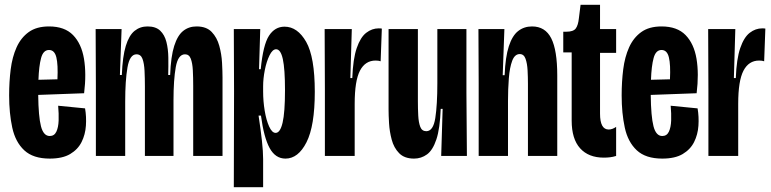

<svg xmlns="http://www.w3.org/2000/svg" viewBox="-20 -649 3209 799"><path d="M187 11Q118 11 81 -23.5Q44 -58 31 -118Q18 -178 18 -252Q18 -309 24.5 -360.5Q31 -412 49 -452Q67 -492 99.5 -515.5Q132 -539 184 -539Q249 -539 284 -503Q319 -467 329.5 -404.5Q340 -342 330 -261L139 -254Q140 -164 150.5 -123.5Q161 -83 187 -83Q206 -83 214.5 -101Q223 -119 224 -147.5Q225 -176 222 -209L334 -198Q340 -163 337.5 -126Q335 -89 319.5 -58Q304 -27 272 -8Q240 11 187 11ZM184 -441Q160 -441 151 -407.5Q142 -374 140 -317L219 -319Q222 -380 214.5 -410.5Q207 -441 184 -441Z M379 0V-292L378 -528H486L479 -337H487Q490 -414 503.5 -458Q517 -502 540 -520.5Q563 -539 594 -539Q628 -539 646.5 -521.5Q665 -504 672.5 -474.5Q680 -445 680.5 -409Q681 -373 680 -337H688Q691 -414 705 -458Q719 -502 742.5 -520.5Q766 -539 798 -539Q839 -539 861 -516Q883 -493 892.5 -458.5Q902 -424 904 -388Q906 -352 906 -326V0H784V-292Q784 -326 782.5 -356Q781 -386 774 -404.5Q767 -423 750 -423Q721 -423 711.5 -370Q702 -317 702 -231V0H583V-289Q583 -324 581.5 -354.5Q580 -385 573 -404Q566 -423 548 -423Q520 -423 510.5 -368.5Q501 -314 501 -226V0Z M953 130 954 -269 953 -528H1063L1058 -361H1065Q1075 -463 1099.5 -500.5Q1124 -538 1164 -538Q1218 -538 1254 -475Q1290 -412 1290 -267Q1290 -125 1255.5 -57Q1221 11 1168 11Q1126 11 1102 -33Q1078 -77 1066 -168H1056Q1065 -109 1070 -63.5Q1075 -18 1075 13V130ZM1127 -96Q1146 -96 1156 -138.5Q1166 -181 1166 -274Q1166 -362 1157 -403Q1148 -444 1129 -444Q1114 -444 1101.5 -418.5Q1089 -393 1082 -357.5Q1075 -322 1075 -290V-268Q1075 -228 1081.5 -188.5Q1088 -149 1100 -122.5Q1112 -96 1127 -96Z M1332 0V-278L1331 -528H1444L1438 -324H1446Q1449 -404 1464.5 -449Q1480 -494 1504 -512.5Q1528 -531 1556 -531Q1564 -531 1569 -530L1564 -394Q1556 -397 1543 -397Q1500 -397 1478 -355Q1456 -313 1456 -217V0Z M1703 11Q1663 11 1641 -11.5Q1619 -34 1610 -68Q1601 -102 1599 -136Q1597 -170 1597 -193V-528H1719V-228Q1719 -197 1720.5 -168Q1722 -139 1729 -121Q1736 -103 1754 -103Q1783 -103 1791.5 -158Q1800 -213 1800 -303V-528H1921V-262L1923 0H1816L1822 -196H1814Q1811 -114 1796 -69Q1781 -24 1757 -6.5Q1733 11 1703 11Z M1972 0V-302L1971 -528H2079L2072 -336H2080Q2083 -412 2097.5 -456.5Q2112 -501 2136.5 -520Q2161 -539 2194 -539Q2249 -539 2274 -489.5Q2299 -440 2299 -335V0H2177V-300Q2177 -328 2175.5 -356.5Q2174 -385 2167 -404.5Q2160 -424 2143 -424Q2122 -424 2111.5 -396Q2101 -368 2097.5 -323Q2094 -278 2094 -229V0Z M2493 7Q2429 7 2394 -32Q2359 -71 2359 -147V-431H2324V-517H2337Q2366 -517 2376 -530.5Q2386 -544 2389 -573L2396 -629H2477V-528H2544V-429H2477V-176Q2477 -110 2513 -110Q2528 -110 2544 -121V0Q2531 4 2518.5 5.5Q2506 7 2493 7Z M2736 11Q2667 11 2630 -23.5Q2593 -58 2580 -118Q2567 -178 2567 -252Q2567 -309 2573.5 -360.5Q2580 -412 2598 -452Q2616 -492 2648.5 -515.5Q2681 -539 2733 -539Q2798 -539 2833 -503Q2868 -467 2878.5 -404.5Q2889 -342 2879 -261L2688 -254Q2689 -164 2699.5 -123.5Q2710 -83 2736 -83Q2755 -83 2763.5 -101Q2772 -119 2773 -147.5Q2774 -176 2771 -209L2883 -198Q2889 -163 2886.5 -126Q2884 -89 2868.5 -58Q2853 -27 2821 -8Q2789 11 2736 11ZM2733 -441Q2709 -441 2700 -407.5Q2691 -374 2689 -317L2768 -319Q2771 -380 2763.5 -410.5Q2756 -441 2733 -441Z M2928 0V-278L2927 -528H3040L3034 -324H3042Q3045 -404 3060.5 -449Q3076 -494 3100 -512.5Q3124 -531 3152 -531Q3160 -531 3165 -530L3160 -394Q3152 -397 3139 -397Q3096 -397 3074 -355Q3052 -313 3052 -217V0Z"/></svg>

Font: Bricolage Grotesque 48pt Condensed SemiBold
Style: Regular
Weight: 600
Width: 3
Designer: Mathieu Triay
Foundry: Atelier Triay
Version: Version 1.000; ttfautohint (v1.8.4.7-5d5b);gftools[0.9.32]